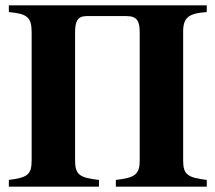

<svg xmlns="http://www.w3.org/2000/svg" viewBox="-20 -696 802 716"><path d="M412 0H751V-25C679 -34 663 -45 663 -98V-577C663 -631 683 -646 751 -651V-676H13V-651C80 -645 98 -632 98 -577V-98C98 -45 83 -34 13 -25V0H349V-25C276 -33 260 -45 260 -98V-574C260 -615 268 -636 303 -636H452C493 -636 501 -615 501 -574V-98C501 -47 485 -33 412 -25Z"/></svg>

Font: XITS Math
Style: Bold
Weight: 700
Designer: MicroPress Inc., with final additions and corrections provided by Coen Hoffman, Elsevier (retired)
Version: Version 1.105